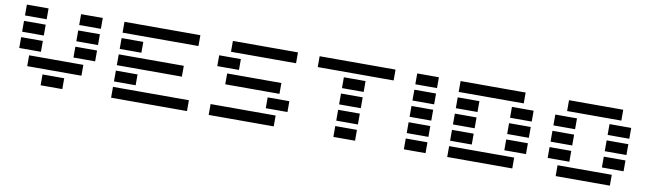

<svg xmlns="http://www.w3.org/2000/svg" viewBox="-40 -1194 5743 1703"><g transform="rotate(10 2832.0 -342.0)"><path d="M97.7 -585.9V-683.6H293V-585.9ZM585.9 -585.9V-683.6H781.2V-585.9ZM97.7 -439.5V-537.1H293V-439.5ZM585.9 -439.5V-537.1H781.2V-439.5ZM97.7 -293V-390.6H293V-293ZM585.9 -293V-390.6H781.2V-293ZM195.3 -146.5V-244.1H683.6V-146.5ZM341.8 0V-97.7H537.1V0Z M1660.2 -97.7V0H976.6V-97.7ZM976.6 -585.9V-683.6H1660.2V-585.9ZM976.6 -439.5V-537.1H1171.9V-439.5ZM976.6 -293V-390.6H1562.5V-293ZM976.6 -146.5V-244.1H1171.9V-146.5Z M1855.5 0V-97.7H2441.4V0ZM1953.1 -585.9V-683.6H2539.1V-585.9ZM1855.5 -439.5V-537.1H2050.8V-439.5ZM1953.1 -293V-390.6H2441.4V-293ZM2343.8 -146.5V-244.1H2539.1V-146.5Z M2978.5 0V-97.7H3173.8V0ZM2734.4 -585.9V-683.6H3418V-585.9ZM2978.5 -439.5V-537.1H3173.8V-439.5ZM2978.5 -293V-390.6H3173.8V-293ZM2978.5 -146.5V-244.1H3173.8V-146.5Z M3613.3 -585.9V-683.6H3808.6V-585.9ZM3613.3 0V-97.7H3808.6V0ZM3613.3 -146.5V-244.1H3808.6V-146.5ZM3613.3 -293V-390.6H3808.6V-293ZM3613.3 -439.5V-537.1H3808.6V-439.5Z M4003.9 0V-97.7H4589.8V0ZM4589.8 -683.6V-585.9H4003.9V-683.6ZM4003.9 -439.5V-537.1H4199.2V-439.5ZM4492.2 -439.5V-537.1H4687.5V-439.5ZM4003.9 -293V-390.6H4199.2V-293ZM4492.2 -293V-390.6H4687.5V-293ZM4003.9 -146.5V-244.1H4199.2V-146.5ZM4492.2 -146.5V-244.1H4687.5V-146.5Z M4980.5 0V-97.7H5468.8V0ZM5468.8 -683.6V-585.9H4980.5V-683.6ZM4882.8 -439.5V-537.1H5078.1V-439.5ZM5371.1 -439.5V-537.1H5566.4V-439.5ZM4882.8 -293V-390.6H5078.1V-293ZM5371.1 -293V-390.6H5566.4V-293ZM4882.8 -146.5V-244.1H5078.1V-146.5ZM5371.1 -146.5V-244.1H5566.4V-146.5Z"/></g></svg>

Font: Trigram
Style: Regular
Weight: 400
Designer: GGBotNet
Foundry: GGBotNet
Version: 1.05